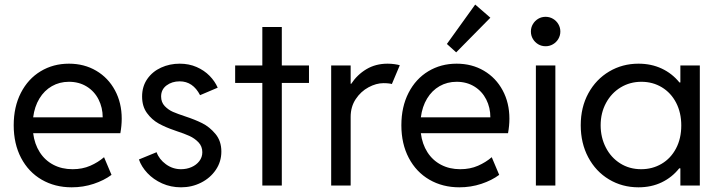

<svg xmlns="http://www.w3.org/2000/svg" viewBox="-20 -800 3105 828"><path d="M39.1 -259.8Q39.1 -339.4 70.1 -399.7Q101.1 -460 155.3 -492.7Q209.5 -525.4 277.3 -525.4Q343.3 -525.4 395 -494.9Q446.8 -464.4 475.8 -410.4Q504.9 -356.4 504.9 -288.1Q504.9 -257.8 499 -225.6H123Q128.9 -178.7 151.4 -143.6Q173.8 -108.4 210.2 -89.4Q246.6 -70.3 293 -70.3Q335.4 -70.3 369.4 -85.2Q403.3 -100.1 428.7 -122.1L460.9 -45.9Q428.7 -22 383.8 -7.1Q338.9 7.8 289.1 7.8Q216.8 7.8 159.9 -25.1Q103 -58.1 71 -118.9Q39.1 -179.7 39.1 -259.8ZM422.9 -293.9Q422.9 -335.9 405 -371.1Q387.2 -406.2 354 -426.8Q320.8 -447.3 277.3 -447.3Q236.8 -447.3 203.9 -428.5Q170.9 -409.7 149.9 -375Q128.9 -340.3 123 -293.9Z M579.1 -112.3 655.3 -143.6Q666 -113.3 695.3 -91.8Q724.6 -70.3 760.7 -70.3Q784.7 -70.3 805.7 -79.3Q826.7 -88.4 839.6 -105.2Q852.5 -122.1 852.5 -143.6Q852.5 -168.9 835.9 -186.3Q819.3 -203.6 796.6 -213.9Q773.9 -224.1 742.2 -234.4Q740.2 -235.4 731.4 -238.3Q693.8 -251 664.3 -267.3Q634.8 -283.7 613.8 -312.5Q592.8 -341.3 592.8 -383.8Q592.8 -427.2 615.2 -459.5Q637.7 -491.7 674.8 -508.5Q711.9 -525.4 754.9 -525.4Q794.9 -525.4 827.9 -511Q860.8 -496.6 883.8 -473.1Q906.7 -449.7 918.9 -421.9L842.8 -389.6Q812 -449.2 754.9 -449.2Q721.7 -449.2 698.2 -431.6Q674.8 -414.1 674.8 -383.8Q674.8 -358.9 690.4 -342.5Q706.1 -326.2 725.8 -317.6Q745.6 -309.1 779.3 -297.9Q819.8 -284.7 851.8 -268.8Q883.8 -252.9 909.2 -222.4Q934.6 -191.9 934.6 -146.5Q934.6 -102.5 910.6 -67.4Q886.7 -32.2 846.9 -12.2Q807.1 7.8 760.7 7.8Q716.8 7.8 679.2 -9Q641.6 -25.9 615.7 -53.5Q589.8 -81.1 579.1 -112.3Z M1111.3 -442.4H994.1V-517.6H1111.3V-683.6H1195.3V-517.6H1312.5V-442.4H1195.3V0H1111.3Z M1408.2 -517.6H1492.2V-438.5H1494.6Q1520.5 -478 1560.3 -501.7Q1600.1 -525.4 1651.4 -525.4Q1667 -525.4 1682.1 -523.2Q1697.3 -521 1704.1 -518.6L1669.9 -437.5Q1667 -439 1656.5 -440.2Q1646 -441.4 1633.8 -441.4Q1602.5 -441.4 1569.3 -423.6Q1536.1 -405.8 1514.2 -372.8Q1492.2 -339.8 1492.2 -295.9V0H1408.2Z M1710.9 -259.8Q1710.9 -339.4 1741.9 -399.7Q1772.9 -460 1827.1 -492.7Q1881.3 -525.4 1949.2 -525.4Q2015.1 -525.4 2066.9 -494.9Q2118.7 -464.4 2147.7 -410.4Q2176.8 -356.4 2176.8 -288.1Q2176.8 -257.8 2170.9 -225.6H1794.9Q1800.8 -178.7 1823.2 -143.6Q1845.7 -108.4 1882.1 -89.4Q1918.5 -70.3 1964.8 -70.3Q2007.3 -70.3 2041.3 -85.2Q2075.2 -100.1 2100.6 -122.1L2132.8 -45.9Q2100.6 -22 2055.7 -7.1Q2010.7 7.8 1960.9 7.8Q1888.7 7.8 1831.8 -25.1Q1774.9 -58.1 1742.9 -118.9Q1710.9 -179.7 1710.9 -259.8ZM2094.7 -293.9Q2094.7 -335.9 2076.9 -371.1Q2059.1 -406.2 2025.9 -426.8Q1992.7 -447.3 1949.2 -447.3Q1908.7 -447.3 1875.7 -428.5Q1842.8 -409.7 1821.8 -375Q1800.8 -340.3 1794.9 -293.9ZM1907.2 -610.4 2029.3 -780.3 2094.7 -723.6 1947.3 -574.2Z M2291 -517.6H2375V0H2291ZM2269.5 -664.1Q2269.5 -681.6 2278.1 -696Q2286.6 -710.4 2301 -719Q2315.4 -727.5 2333 -727.5Q2350.1 -727.5 2364.7 -719Q2379.4 -710.4 2387.9 -695.8Q2396.5 -681.2 2396.5 -664.1Q2396.5 -647 2387.9 -632.3Q2379.4 -617.7 2364.7 -609.1Q2350.1 -600.6 2333 -600.6Q2315.4 -600.6 2301 -609.1Q2286.6 -617.7 2278.1 -632.1Q2269.5 -646.5 2269.5 -664.1Z M2914.1 -74.2H2909.2Q2878.4 -35.2 2833.7 -13.7Q2789.1 7.8 2733.4 7.8Q2663.1 7.8 2606.2 -26.4Q2549.3 -60.5 2516.8 -121.6Q2484.4 -182.6 2484.4 -259.8Q2484.4 -337.4 2517.3 -397.7Q2550.3 -458 2607.2 -491.7Q2664.1 -525.4 2733.4 -525.4Q2788.6 -525.4 2833.5 -504.4Q2878.4 -483.4 2910.2 -444.3H2914.1V-517.6H2998V0H2914.1ZM2918 -258.8Q2918 -314 2895.8 -356.9Q2873.5 -399.9 2834.2 -423.6Q2794.9 -447.3 2746.1 -447.3Q2696.8 -447.3 2656.7 -423.1Q2616.7 -398.9 2593.5 -356Q2570.3 -313 2570.3 -259.8Q2570.3 -207.5 2592.5 -164.1Q2614.7 -120.6 2654.5 -95.5Q2694.3 -70.3 2745.1 -70.3Q2793.5 -70.3 2833 -93.5Q2872.6 -116.7 2895.3 -159.7Q2918 -202.6 2918 -258.8Z"/></svg>

Font: Reddit Sans Chocolate
Style: Regular
Weight: 400
Designer: Stephen Hutchings
Foundry: Reddit
Version: Version 1.013